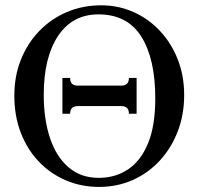

<svg xmlns="http://www.w3.org/2000/svg" viewBox="-20 -698 763 733"><path d="M501.5 -263.7H472.2Q472.2 -293 442.9 -293H276.9Q247.6 -293 247.6 -263.7H218.3V-400.4H247.6Q247.6 -371.1 276.9 -371.1H442.9Q472.2 -371.1 472.2 -400.4H501.5ZM683.1 -335Q683.1 -259.8 658.4 -196Q633.8 -132.3 589.8 -84.7Q545.9 -37.1 486.6 -10.7Q427.2 15.6 357.9 15.6Q290.5 15.6 231.9 -9.3Q173.3 -34.2 128.9 -80.3Q84.5 -126.5 59.6 -190.7Q34.7 -254.9 34.7 -333Q34.7 -407.2 59.8 -470.2Q85 -533.2 130.1 -579.8Q175.3 -626.5 235.6 -652.1Q295.9 -677.7 366.7 -677.7Q431.6 -677.7 489 -652.3Q546.4 -627 590.1 -580.6Q633.8 -534.2 658.4 -471.7Q683.1 -409.2 683.1 -335ZM572.8 -322.3Q572.8 -474.1 519.3 -558.6Q465.8 -643.1 356 -643.1Q256.3 -643.1 201.7 -560.8Q147 -478.5 147 -335.9Q147 -242.2 170.9 -170.9Q194.8 -99.6 241.7 -59.3Q288.6 -19 356.9 -19Q420.4 -19 469 -51.5Q517.6 -84 545.2 -150.9Q572.8 -217.8 572.8 -322.3Z"/></svg>

Font: Charis
Style: Bold Italic
Weight: 700
Italic angle: -11°
Designer: Walt Agee, Miriam Martin, Annie Olsen, Victor Gaultney, Lorna Priest, Alan Ward, Bob Hallissy, Martin Hosken, Sharon Cor
Foundry: SIL Global
Version: Version 7.000